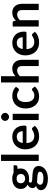

<svg xmlns="http://www.w3.org/2000/svg" viewBox="1389 -2172 964 3782"><g transform="rotate(-90 1871.0 -281.0)"><path d="M243.5 -522Q310 -522 358.5 -495.5H506V-449.5Q506 -438 500 -431.5Q494 -425 479.5 -422.5L433.5 -414Q438.5 -401 441.2 -386.5Q444 -372 444 -356Q444 -318 428.8 -287.2Q413.5 -256.5 386.8 -235Q360 -213.5 323.2 -201.8Q286.5 -190 243.5 -190Q229 -190 215 -191.5Q201 -193 187 -195.5Q163 -181 163 -163Q163 -147.5 177.2 -140.2Q191.5 -133 214.8 -130Q238 -127 267.5 -126.2Q297 -125.5 328 -123Q359 -120.5 388.5 -114.2Q418 -108 441.2 -94.5Q464.5 -81 478.8 -57.8Q493 -34.5 493 2Q493 36 476.2 68Q459.5 100 427.8 125Q396 150 350 165.2Q304 180.5 245 180.5Q186.5 180.5 143.5 169.2Q100.5 158 72.2 139.2Q44 120.5 30 96Q16 71.5 16 45Q16 9 38 -15.5Q60 -40 99 -54.5Q80 -65 68.5 -82.2Q57 -99.5 57 -128Q57 -151 73.2 -176Q89.5 -201 123.5 -218Q84.5 -239 62.2 -274Q40 -309 40 -356Q40 -394 55.2 -424.8Q70.5 -455.5 97.8 -477.2Q125 -499 162.2 -510.5Q199.5 -522 243.5 -522ZM379 23Q379 8 370 -1.5Q361 -11 345.5 -16.2Q330 -21.5 309.2 -24Q288.5 -26.5 265.2 -27.8Q242 -29 217.2 -30.2Q192.5 -31.5 169.5 -34.5Q148.5 -23 135.8 -7.5Q123 8 123 29Q123 42.5 129.8 54.2Q136.5 66 151.2 74.5Q166 83 189.5 87.8Q213 92.5 247 92.5Q281.5 92.5 306.5 87.2Q331.5 82 347.8 72.8Q364 63.5 371.5 50.8Q379 38 379 23ZM243.5 -269Q266.5 -269 283.5 -275.2Q300.5 -281.5 311.8 -292.5Q323 -303.5 328.8 -319Q334.5 -334.5 334.5 -353Q334.5 -391 311.8 -413.2Q289 -435.5 243.5 -435.5Q198 -435.5 175.2 -413.2Q152.5 -391 152.5 -353Q152.5 -335 158.2 -319.5Q164 -304 175.2 -292.8Q186.5 -281.5 203.8 -275.2Q221 -269 243.5 -269Z M715 -743V0H591.5V-743Z M1066.5 -521Q1115 -521 1155.8 -505.5Q1196.5 -490 1226 -460.2Q1255.5 -430.5 1272 -387.2Q1288.5 -344 1288.5 -288.5Q1288.5 -274.5 1287.2 -265.2Q1286 -256 1282.8 -250.8Q1279.5 -245.5 1274 -243.2Q1268.5 -241 1260 -241H943Q948.5 -162 985.5 -125Q1022.5 -88 1083.5 -88Q1113.5 -88 1135.2 -95Q1157 -102 1173.2 -110.5Q1189.5 -119 1201.8 -126Q1214 -133 1225.5 -133Q1239.5 -133 1248 -121.5L1284 -76.5Q1263.5 -52.5 1238 -36.2Q1212.5 -20 1184.8 -10.2Q1157 -0.5 1128.2 3.5Q1099.5 7.5 1072.5 7.5Q1019 7.5 973 -10.2Q927 -28 893 -62.8Q859 -97.5 839.5 -148.8Q820 -200 820 -267.5Q820 -320 837 -366.2Q854 -412.5 885.8 -446.8Q917.5 -481 963.2 -501Q1009 -521 1066.5 -521ZM1069 -432.5Q1014.5 -432.5 984.2 -402Q954 -371.5 945.5 -315.5H1177.5Q1177.5 -339.5 1171 -360.8Q1164.5 -382 1151 -398Q1137.5 -414 1117 -423.2Q1096.5 -432.5 1069 -432.5Z M1520.5 -513V0H1397V-513ZM1539 -662.5Q1539 -646.5 1532.5 -632.5Q1526 -618.5 1515.2 -608Q1504.5 -597.5 1490 -591.2Q1475.5 -585 1459 -585Q1443 -585 1428.8 -591.2Q1414.5 -597.5 1404 -608Q1393.5 -618.5 1387.2 -632.5Q1381 -646.5 1381 -662.5Q1381 -679 1387.2 -693.5Q1393.5 -708 1404 -718.5Q1414.5 -729 1428.8 -735.2Q1443 -741.5 1459 -741.5Q1475.5 -741.5 1490 -735.2Q1504.5 -729 1515.2 -718.5Q1526 -708 1532.5 -693.5Q1539 -679 1539 -662.5Z M2020.5 -404.5Q2015 -397.5 2009.8 -393.5Q2004.5 -389.5 1994.5 -389.5Q1985 -389.5 1975.8 -395.2Q1966.5 -401 1954.2 -408.2Q1942 -415.5 1924.8 -421.2Q1907.5 -427 1882 -427Q1849.5 -427 1825 -415.2Q1800.5 -403.5 1784.2 -381.5Q1768 -359.5 1760 -328.2Q1752 -297 1752 -257.5Q1752 -174.5 1786 -130.5Q1820 -86.5 1879 -86.5Q1908.5 -86.5 1926.8 -93.8Q1945 -101 1957.5 -109.8Q1970 -118.5 1979.2 -125.8Q1988.5 -133 2000 -133Q2015 -133 2022.5 -121.5L2058 -76.5Q2037.5 -52.5 2013.5 -36.2Q1989.5 -20 1963.8 -10.2Q1938 -0.5 1910.8 3.5Q1883.5 7.5 1856 7.5Q1808.5 7.5 1766.5 -10.2Q1724.5 -28 1693.2 -62Q1662 -96 1643.8 -145.2Q1625.5 -194.5 1625.5 -257.5Q1625.5 -314 1641.8 -362.2Q1658 -410.5 1689.5 -445.8Q1721 -481 1767.5 -501Q1814 -521 1874.5 -521Q1932 -521 1975.2 -502.5Q2018.5 -484 2053 -449.5Z M2137 0V-743H2260.5V-457.5Q2290.5 -486 2326.5 -503.5Q2362.5 -521 2411 -521Q2453 -521 2485.5 -506.8Q2518 -492.5 2539.8 -466.8Q2561.5 -441 2572.8 -405.2Q2584 -369.5 2584 -326.5V0H2460.5V-326.5Q2460.5 -373.5 2439 -399.2Q2417.5 -425 2373.5 -425Q2341.5 -425 2313.8 -410.8Q2286 -396.5 2260.5 -371V0Z M2917.5 -521Q2966 -521 3006.8 -505.5Q3047.5 -490 3077 -460.2Q3106.5 -430.5 3123 -387.2Q3139.5 -344 3139.5 -288.5Q3139.5 -274.5 3138.2 -265.2Q3137 -256 3133.8 -250.8Q3130.5 -245.5 3125 -243.2Q3119.5 -241 3111 -241H2794Q2799.5 -162 2836.5 -125Q2873.5 -88 2934.5 -88Q2964.5 -88 2986.2 -95Q3008 -102 3024.2 -110.5Q3040.5 -119 3052.8 -126Q3065 -133 3076.5 -133Q3090.5 -133 3099 -121.5L3135 -76.5Q3114.5 -52.5 3089 -36.2Q3063.5 -20 3035.8 -10.2Q3008 -0.5 2979.2 3.5Q2950.5 7.5 2923.5 7.5Q2870 7.5 2824 -10.2Q2778 -28 2744 -62.8Q2710 -97.5 2690.5 -148.8Q2671 -200 2671 -267.5Q2671 -320 2688 -366.2Q2705 -412.5 2736.8 -446.8Q2768.5 -481 2814.2 -501Q2860 -521 2917.5 -521ZM2920 -432.5Q2865.5 -432.5 2835.2 -402Q2805 -371.5 2796.5 -315.5H3028.5Q3028.5 -339.5 3022 -360.8Q3015.5 -382 3002 -398Q2988.5 -414 2968 -423.2Q2947.5 -432.5 2920 -432.5Z M3240 0V-513H3315.5Q3339.5 -513 3347 -490.5L3355.5 -450Q3387 -482.5 3424.8 -501.8Q3462.5 -521 3514 -521Q3556 -521 3588.5 -506.8Q3621 -492.5 3642.8 -466.8Q3664.5 -441 3675.8 -405.2Q3687 -369.5 3687 -326.5V0H3563.5V-326.5Q3563.5 -373.5 3542 -399.2Q3520.5 -425 3476.5 -425Q3444.5 -425 3416.8 -410.8Q3389 -396.5 3363.5 -371V0Z"/></g></svg>

Font: Lato TR
Style: Bold
Weight: 700
Designer: Lukasz Dziedzic
Foundry: tyPoland Lukasz Dziedzic
Version: Version 1.104 2013